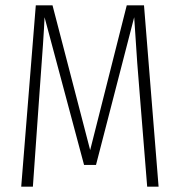

<svg xmlns="http://www.w3.org/2000/svg" viewBox="-20 -704 679 724"><path d="M578 0H535L508 -335Q498 -447 486 -639L342 -82H297L148 -639Q146 -580 128 -340L104 0H60L115 -684H178L320 -138L458 -684H523Z"/></svg>

Font: Fira Sans Extra Condensed ExtraLight
Style: Regular
Weight: 275
Width: 1
Designer: Carrois Corporate & Edenspiekermann AG
Foundry: Carrois Corporate GbR & Edenspiekermann AG
Version: Version 4.203